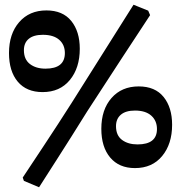

<svg xmlns="http://www.w3.org/2000/svg" viewBox="-20 -698 753 811"><path d="M348 -227Q279 -116 221.5 -26.5Q164 63 145 93L81 66L76 52Q96 22 162.5 -78.5Q229 -179 283 -264L544 -678L606 -653L614 -634Q585 -590 494.5 -452Q404 -314 348 -227ZM18 -474Q18 -555 61 -604.5Q104 -654 176 -654Q245 -654 281 -609.5Q317 -565 317 -492Q317 -411 275 -360Q233 -309 160 -309Q92 -309 55 -353Q18 -397 18 -474ZM254 -474Q254 -509 230 -530Q206 -551 161 -551Q122 -551 101.5 -534Q81 -517 81 -486Q81 -447 106.5 -427.5Q132 -408 172 -408Q254 -408 254 -474ZM408 -154Q408 -235 451 -284Q494 -333 566 -333Q635 -333 671 -288.5Q707 -244 707 -171Q707 -90 665 -39Q623 12 550 12Q483 12 445.5 -32.5Q408 -77 408 -154ZM643 -153Q643 -188 619 -209.5Q595 -231 550 -231Q511 -231 490.5 -213.5Q470 -196 470 -165Q470 -126 495.5 -107Q521 -88 561 -88Q643 -88 643 -153Z"/></svg>

Font: Sahitya
Style: Bold
Weight: 700
Designer: Juan Pablo del Peral
Foundry: Juan Pablo del Peral (http://www.huertatipografica.com)
Version: Version 1.001;PS 001.000;hotconv 1.0.70;makeotf.lib2.5.58329